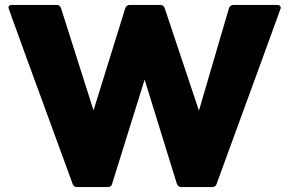

<svg xmlns="http://www.w3.org/2000/svg" viewBox="-20 -754 1166 774"><path d="M835 0H710Q698 0 693 -13L563 -433L432 -13Q429 0 415 0H290Q278 0 273 -12Q14 -719 14 -723Q14 -734 28 -734H208Q222 -734 226 -721L357 -309L485 -721Q490 -734 503 -734H627Q639 -734 644 -721L782 -308L903 -721Q908 -734 921 -734H1098Q1106 -734 1109 -730Q1112 -726 1112 -722Q1112 -720 853 -12Q849 0 835 0Z"/></svg>

Font: YamahaIndonesia935. App XBold
Style: Regular
Weight: 800
Designer: Dalton Maag Ltd
Foundry: Dalton Maag Ltd
Version: Version 1.002; January 01, 2024; Regular/Italic